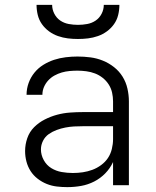

<svg xmlns="http://www.w3.org/2000/svg" viewBox="-20 -760 640 788"><path d="M256 8Q235 8 213.5 5.5Q192 3 172 -5Q152 -13 134.5 -26.5Q117 -40 105.5 -58Q94 -76 88.5 -97Q83 -118 83 -140Q83 -167 92 -193Q101 -219 120 -238Q139 -257 163.5 -269.5Q188 -282 214 -289Q240 -296 267 -298Q294 -300 321 -300H444V-344Q444 -362 440 -380Q436 -398 426 -413.5Q416 -429 401.5 -440.5Q387 -452 370 -458.5Q353 -465 334.5 -467.5Q316 -470 298 -470Q282 -470 265.5 -468.5Q249 -467 233.5 -462.5Q218 -458 203.5 -450Q189 -442 178 -430Q167 -418 160.5 -403Q154 -388 154 -371H89Q89 -396 97.5 -419.5Q106 -443 121.5 -462Q137 -481 158 -494Q179 -507 202 -514.5Q225 -522 249.5 -525Q274 -528 298 -528Q325 -528 351.5 -524.5Q378 -521 402.5 -511Q427 -501 448 -484.5Q469 -468 483 -445.5Q497 -423 503 -396.5Q509 -370 509 -344V0H444V-95Q432 -69 412 -48.5Q392 -28 366.5 -15Q341 -2 313 3Q285 8 256 8ZM279 -50Q300 -50 320 -53Q340 -56 359 -63Q378 -70 395 -82.5Q412 -95 423 -111.5Q434 -128 439 -148.5Q444 -169 444 -189V-242H321Q302 -242 284 -241Q266 -240 248 -236.5Q230 -233 212.5 -226.5Q195 -220 180 -209.5Q165 -199 156.5 -182Q148 -165 148 -147Q148 -124 159.5 -103Q171 -82 190.5 -70Q210 -58 233 -54Q256 -50 279 -50ZM300 -600Q279 -600 258.5 -602.5Q238 -605 218 -612Q198 -619 181 -631.5Q164 -644 152 -661Q140 -678 135 -698.5Q130 -719 130 -740H194Q194 -721 203 -703.5Q212 -686 227.5 -675.5Q243 -665 262 -661.5Q281 -658 300 -658Q319 -658 338 -661.5Q357 -665 372.5 -675.5Q388 -686 397 -703.5Q406 -721 406 -740H470Q470 -719 465 -698.5Q460 -678 448 -661Q436 -644 419 -631.5Q402 -619 382 -612Q362 -605 341.5 -602.5Q321 -600 300 -600Z"/></svg>

Font: Iosevka Aile Custom Light
Style: Regular
Weight: 300
Designer: Belleve Invis
Foundry: Belleve Invis
Version: Version 17.0.2; ttfautohint (v1.8.3)